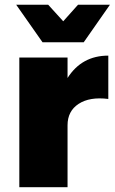

<svg xmlns="http://www.w3.org/2000/svg" viewBox="-20 -785 484 805"><path d="M331.1 -607.9H158.2L47.9 -765.1H182.1L245.1 -695.8L307.1 -765.1H440.9ZM263.2 -458Q322.8 -551.8 434.1 -551.8V-370.1Q356.4 -379.9 309.8 -349.6Q263.2 -319.3 263.2 -259.8V0H61V-543.9H263.2Z"/></svg>

Font: Montserrat arm ExtraBold
Style: Regular
Weight: 800
Designer: Julieta Ulanovsky
Foundry: Julieta Ulanovsky
Version: Version 6.000;PS 006.000;hotconv 1.0.88;makeotf.lib2.5.64775